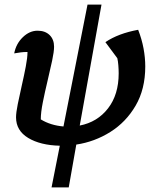

<svg xmlns="http://www.w3.org/2000/svg" viewBox="-20 -626 674 838"><path d="M205 192 241 10Q156 8 103 -24Q50 -56 50 -114Q50 -134 57.5 -171.5Q65 -209 75 -252.5Q85 -296 92.5 -335.5Q100 -375 100 -398V-399H95Q74 -399 42 -393Q50 -435 79.5 -463.5Q109 -492 144 -492Q177 -492 196.5 -473Q216 -454 216 -422Q216 -401 207.5 -361Q199 -321 187.5 -273Q176 -225 167 -180Q158 -135 158 -105Q200 -79 257 -74L362 -606H423L328 -78Q405 -93 451.5 -153Q498 -213 498 -306Q498 -322 496.5 -341Q495 -360 492 -372L440 -442Q496 -480 583 -496Q599 -455 606.5 -414.5Q614 -374 614 -336Q614 -237 572 -165Q530 -93 461.5 -50Q393 -7 313 5L280 192Z"/></svg>

Font: Piazzolla SemiBold
Style: Italic
Weight: 600
Italic angle: -11.3°
Designer: Juan Pablo del Peral
Foundry: Huerta Tipografica
Version: Version 1.330